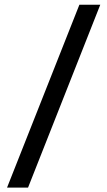

<svg xmlns="http://www.w3.org/2000/svg" viewBox="-20 -692 465 832"><path d="M101.5 121H10.5L324 -671.5H414.5Z"/></svg>

Font: Anek Malayalam Medium Medium
Style: Regular
Weight: 500
Version: Version 1.003